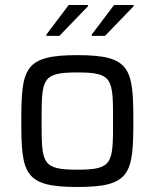

<svg xmlns="http://www.w3.org/2000/svg" viewBox="-20 -738 617 766"><path d="M165 -600V-595H217L331 -713V-718H254ZM346 -600V-595H399L513 -713V-718H435ZM289 8C500 8 512 -44 512 -255C512 -466 500 -518 289 -518C77 -518 65 -466 65 -255C65 -44 77 8 289 8ZM289 -61C146 -61 146 -87 146 -255C146 -423 146 -449 289 -449C431 -449 431 -423 431 -255C431 -87 431 -61 289 -61Z"/></svg>

Font: Saira UNSAM
Style: Regular
Weight: 400
Designer: Hector Gatti with collaboration of the Omnibus-Type team
Foundry: Omnibus-Type
Version: Version 0.072;PS 000.072;hotconv 1.0.88;makeotf.lib2.5.64775